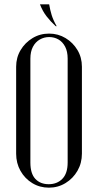

<svg xmlns="http://www.w3.org/2000/svg" viewBox="-20 -860 452 886"><path d="M54.5 -150.9Q54.5 -107 74.6 -71.4Q94.8 -35.8 129.1 -14.9Q163.5 6 205.6 6Q247.8 6 282.4 -15.2Q317.1 -36.4 337.6 -72Q358 -107.6 358 -150.9V-551.9Q358 -594.9 337.4 -629.2Q316.8 -663.6 282.4 -684.3Q248 -705 206.5 -705Q164.4 -705 130 -684.1Q95.6 -663.2 75.1 -628.9Q54.5 -594.5 54.5 -551.9ZM120.2 -589.4Q120.2 -621.8 131.9 -644Q143.6 -666.2 163.6 -677.6Q183.6 -689 206.9 -689Q230.5 -689 249.7 -677.9Q268.9 -666.9 280.6 -644.6Q292.2 -622.4 292.2 -589.4V-110Q292.2 -59.9 267.8 -34.9Q243.4 -10 205 -10Q166 -10 143.1 -34.5Q120.2 -59 120.2 -110ZM237.2 -739H241.6Q225.6 -767.1 218.4 -790.4Q211.2 -813.8 206.9 -839.9H164.4Q176.6 -808.2 195.1 -784.4Q213.6 -760.5 237.2 -739Z"/></svg>

Font: Emberly Black
Style: Regular
Weight: 900
Designer: Rajesh Rajput
Foundry: Rajesh Rajput
Version: Version 1.000